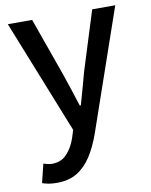

<svg xmlns="http://www.w3.org/2000/svg" viewBox="-87 -615 718 910"><g transform="rotate(-10 272.0 -160.5)"><path d="M113 230Q91 230 74 227Q57 224 43 219L65 129Q73 131 84 134Q95 137 106 137Q150 137 177.5 107.5Q205 78 220 34L232 -4L14 -551H131L232 -267Q245 -230 257.5 -190.5Q270 -151 283 -112H288Q299 -150 310 -190Q321 -230 331 -267L420 -551H531L329 33Q308 92 279.5 136.5Q251 181 211 205.5Q171 230 113 230Z"/></g></svg>

Font: Source Han Sans Medium
Style: Regular
Weight: 500
Designer: Ryoko NISHIZUKA Ë•øÂ°öÊ∂ºÂ≠ê (kana, bopomofo & ideographs); Paul D. Hunt (Latin, Greek & Cyrillic); Sandoll Communicatio
Foundry: Adobe
Version: Version 2.004;hotconv 1.0.118;makeotfexe 2.5.65603